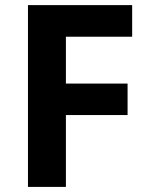

<svg xmlns="http://www.w3.org/2000/svg" viewBox="-20 -734 589 754"><path d="M238.8 0H89.8V-713.9H499V-589.8H238.8V-405.8H481V-282.2H238.8Z"/></svg>

Font: Zoram GWebM
Style: Bold
Weight: 700
Foundry: Ascender Corporation
Version: Version 1.000